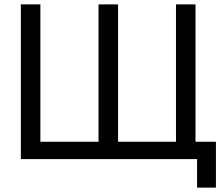

<svg xmlns="http://www.w3.org/2000/svg" viewBox="-20 -725 1019 875"><path d="M782 0V-705H871V0ZM75 0V-705H164V0ZM123 0V-79H836V0ZM429 0V-705H518V0ZM878 130V0H833V-79H964V130Z"/></svg>

Font: TikTok Sans 24pt
Style: Regular
Weight: 400
Version: Version 4.000